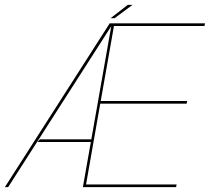

<svg xmlns="http://www.w3.org/2000/svg" viewBox="-39 -771 864 791"><path d="M-19 0H-5.5L422.5 -668L424 -675H413ZM115.5 -186H341L343 -197H125.5ZM302.5 0H686.5L688.5 -11H315.5L374 -344H730L732 -355H376L430.5 -664H803.5L805.5 -675H421.5ZM416.5 -696H433L507 -751H487.5Z"/></svg>

Font: Anybody Thin
Style: Italic
Weight: 100
Italic angle: -10°
Designer: Tyler Finck
Foundry: Etcetera Type Company
Version: Version 1.114;gftools[0.9.25]